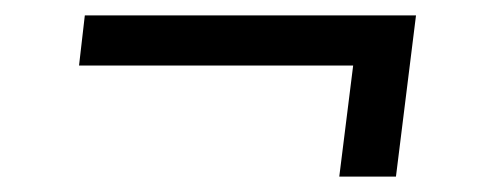

<svg xmlns="http://www.w3.org/2000/svg" viewBox="-20 -388 620 249"><path d="M90 -368H519.5L493.5 -159H420L438 -303H82.5Z"/></svg>

Font: LatoHex
Style: Italic
Weight: 400
Italic angle: -7°
Designer: Lukasz Dziedzic
Foundry: tyPoland Lukasz Dziedzic
Version: Version 1.104; Western+Polish opensource